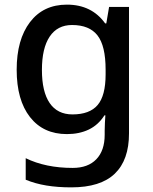

<svg xmlns="http://www.w3.org/2000/svg" viewBox="-20 -569 660 829"><path d="M269 -549Q376 -549 434 -468H439L451 -539H537V7Q537 122 475.5 181Q414 240 288 240Q229 240 180.5 232Q132 224 91 207V114Q177 156 294 156Q360 156 396 118.5Q432 81 432 13V-5Q432 -18 433 -39Q434 -60 435 -71H431Q404 -29 363 -9.5Q322 10 269 10Q167 10 109.5 -63.5Q52 -137 52 -268Q52 -398 109.5 -473.5Q167 -549 269 -549ZM291 -461Q228 -461 194.5 -411Q161 -361 161 -267Q161 -173 194.5 -124Q228 -75 293 -75Q367 -75 401.5 -115.5Q436 -156 436 -248V-268Q436 -371 401 -416Q366 -461 291 -461Z"/></svg>

Font: Noto Sans Sinhala Medium
Style: Regular
Weight: 500
Designer: Jelle Bosma - Monotype Design Team
Foundry: Monotype Imaging Inc.
Version: Version 2.006; ttfautohint (v1.8.4.7-5d5b)